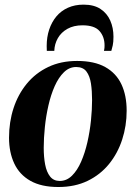

<svg xmlns="http://www.w3.org/2000/svg" viewBox="-20 -774 571 808"><path d="M304.5 -517.5Q377 -517.5 423 -491.8Q469 -466 491 -419.2Q513 -372.5 513 -308Q513 -244.5 494.2 -186.8Q475.5 -129 439 -84Q402.5 -39 349 -13Q295.5 13 225.5 13Q154 13 108 -13Q62 -39 40 -86Q18 -133 18 -194.5Q18 -260.5 37 -318.8Q56 -377 92.8 -421.8Q129.5 -466.5 182.8 -492Q236 -517.5 304.5 -517.5ZM300.5 -492Q271.5 -492 249 -470Q226.5 -448 210.2 -411.5Q194 -375 183.8 -330.2Q173.5 -285.5 168.8 -239Q164 -192.5 164 -152Q164 -113 170 -81.5Q176 -50 190.8 -31.2Q205.5 -12.5 231.5 -12.5Q260.5 -12.5 283 -34.8Q305.5 -57 321.5 -93.8Q337.5 -130.5 347.8 -175.5Q358 -220.5 362.8 -266.8Q367.5 -313 367.5 -353Q367.5 -391 362.8 -422.5Q358 -454 343.8 -473Q329.5 -492 300.5 -492ZM177 -560Q177 -564.5 176.8 -568.5Q176.5 -572.5 176.5 -580.5Q176.5 -618 187 -649.5Q197.5 -681 217.2 -704.8Q237 -728.5 266 -741.5Q295 -754.5 331.5 -754.5Q375.5 -754.5 403 -736.2Q430.5 -718 444 -687.5Q457.5 -657 457.5 -619.5Q457.5 -596.5 454.5 -583.2Q451.5 -570 448.5 -560H417.5Q418 -563 419 -568Q420 -573 420 -583Q420 -619 399 -643.2Q378 -667.5 327 -667.5Q290.5 -667.5 264 -652.8Q237.5 -638 223.5 -613.5Q209.5 -589 208.5 -560Z"/></svg>

Font: Merriweather 144pt
Style: Bold Italic
Weight: 700
Italic angle: -7.8°
Version: Version 2.101